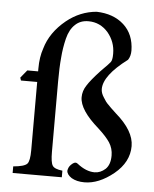

<svg xmlns="http://www.w3.org/2000/svg" viewBox="-52 -755 654 813"><g transform="rotate(5 275.0 -349.0)"><path d="M101 -438V-450Q101 -499 114 -536Q134 -606 199 -659Q256 -705 326 -711Q398 -709 442 -669Q486 -629 487 -560Q487 -536 476 -520Q376 -445 376 -387Q376 -370 388 -352Q399 -333 409 -324Q418 -314 444 -290Q523 -222 523 -157Q523 -89 461 -38Q398 13 337 13Q304 13 282 0Q261 -14 261 -30Q261 -32 262 -35Q265 -50 281 -62Q293 -71 302 -63Q340 -33 376 -33Q401 -33 422 -52Q442 -71 442 -110Q442 -140 426 -165Q410 -189 377 -219Q294 -291 294 -345Q294 -372 310 -396Q325 -420 363 -461Q401 -499 404 -504Q411 -513 411 -538Q411 -540 411 -541Q411 -590 379 -629Q345 -668 295 -668Q261 -668 239 -647Q216 -626 206 -586Q196 -545 193 -504Q189 -462 189 -403V-104Q189 -58 198 -45Q206 -32 240 -28V0H31V-28Q78 -32 90 -45Q101 -57 101 -103V-393H32L28 -405L55 -438Z"/></g></svg>

Font: Triodion
Style: Regular
Weight: 400
Version: Version 1.201; ttfautohint (v1.8.4.7-5d5b)